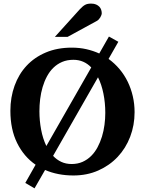

<svg xmlns="http://www.w3.org/2000/svg" viewBox="-20 -949 796 1056"><path d="M577.1 -625Q610.8 -600.6 637.5 -568.8Q664.1 -537.1 682.4 -499.5Q700.7 -461.9 710.4 -419.7Q720.2 -377.4 720.2 -332Q720.2 -260.3 696 -197Q671.9 -133.8 627.4 -86.4Q583 -39.1 521 -11.5Q459 16.1 383.8 16.1Q340.8 16.1 301.8 8.5Q262.7 1 228 -14.2L169.9 86.9L119.1 57.1L175.8 -43Q111.3 -87.4 74.2 -162.4Q37.1 -237.3 37.1 -339.8Q37.1 -413.6 60.1 -477.3Q83 -541 126.2 -587.4Q169.4 -633.8 232.2 -660.4Q294.9 -687 375 -687Q417.5 -687 455.1 -678.5Q492.7 -669.9 525.9 -654.8L579.1 -748L630.9 -719.2ZM272 -91.8Q291.5 -70.8 316.9 -58.8Q342.3 -46.9 374 -46.9Q407.2 -46.9 434.1 -58.8Q460.9 -70.8 481.4 -91.3Q502 -111.8 516.6 -139.2Q531.2 -166.5 540.8 -197.8Q550.3 -229 554.7 -262.5Q559.1 -295.9 559.1 -328.1Q559.1 -383.8 548.8 -434.3Q538.6 -484.9 519 -523.9ZM481.9 -578.1Q462.4 -598.6 437.7 -609.4Q413.1 -620.1 383.8 -620.1Q349.1 -620.1 321.8 -608.4Q294.4 -596.7 273.7 -576.4Q252.9 -556.2 238.3 -528.8Q223.6 -501.5 214.4 -470Q205.1 -438.5 200.9 -404.5Q196.8 -370.6 196.8 -336.9Q196.8 -285.6 206.1 -236.3Q215.3 -187 234.9 -146ZM539.6 -876.5Q539.6 -871.6 537.4 -865.5Q535.2 -859.4 531.7 -853.5Q528.3 -847.7 523.4 -842.5Q518.6 -837.4 513.7 -834.5L351.6 -746.1H281.7L418.5 -897.5Q427.2 -906.7 434.3 -912.8Q441.4 -918.9 448.5 -922.6Q455.6 -926.3 463.4 -927.7Q471.2 -929.2 481.4 -929.2Q497.6 -929.2 508.5 -924.3Q519.5 -919.4 526.6 -911.9Q533.7 -904.3 536.6 -894.8Q539.6 -885.3 539.6 -876.5Z"/></svg>

Font: Charis SIL APac
Style: Bold
Weight: 700
Foundry: SIL International
Version: Version 5.000